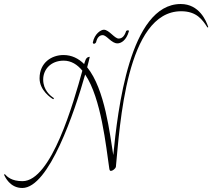

<svg xmlns="http://www.w3.org/2000/svg" viewBox="-20 -826 1057 956"><path d="M1017 -691C1007 -722 972 -806 880 -806C625 -806 566 -274 544 -54C527 -156 503 -382 414 -491C420 -514 425 -532 427 -543C426 -543 411 -544 405 -525C403 -521 401 -513 399 -507C371 -535 337 -552 296 -552C238 -552 177 -515 177 -436C177 -377 232 -339 245 -332L249 -337C230 -349 195 -378 195 -430C195 -479 232 -524 297 -524C334 -524 365 -505 390 -474C347 -318 236 76 92 76C37 76 16 54 4 41L0 44C5 54 29 110 91 110C224 110 352 -271 404 -455C484 -337 508 -96 524 12C525 20 527 25 532 25C540 25 554 15 557 5C577 -198 608 -770 882 -770C959 -770 988 -728 1013 -689ZM460 -622C464 -636 474 -651 491 -651C512 -651 534 -610 565 -610C582 -610 609 -624 622 -671C622 -674 620 -675 617 -675C612 -675 607 -672 607 -669C607 -669 607 -668 607 -668C602 -655 593 -634 571 -634C550 -634 523 -678 497 -678C483 -678 451 -659 442 -614C443 -610 445 -608 448 -608C453 -608 460 -614 460 -622Z"/></svg>

Font: Stalemate
Style: Regular
Weight: 400
Designer: Astigmatic (AOETI)
Foundry: Astigmatic (AOETI)
Version: Version 001.000